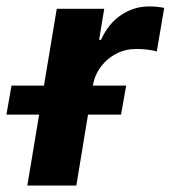

<svg xmlns="http://www.w3.org/2000/svg" viewBox="-86 -573 527 593"><path d="M-1.6 0 89.3 -545.9H235.9L220.1 -450H226Q249.2 -501.1 288.9 -527.2Q328.6 -553.3 374.2 -553.1Q385.7 -553.3 398.2 -552.1Q410.6 -550.8 421.1 -548.6L398.2 -413.9Q388.2 -417.5 369.8 -419.7Q351.4 -421.9 335.2 -421.7Q302.3 -421.9 273.8 -407.5Q245.3 -393.1 226 -367.5Q206.6 -342 200.6 -308.4L149.8 0ZM-66.2 -219.1 -50.4 -308.6H303.7L287.9 -219.1Z"/></svg>

Font: Inter Tight
Style: Italic
Weight: 400
Italic angle: -9.39999°
Designer: Rasmus Andersson
Foundry: rsms
Version: Version 3.002